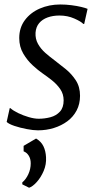

<svg xmlns="http://www.w3.org/2000/svg" viewBox="-20 -586 450 878"><path d="M365 -476.5H361Q351 -487.5 320 -501.2Q289 -515 252 -515Q221.5 -515 197.5 -506.2Q173.5 -497.5 159 -480.2Q144.5 -463 142.5 -436.5Q141 -408 153.8 -385.2Q166.5 -362.5 187.2 -344.2Q208 -326 229 -310.5Q253.5 -292 280.5 -270Q307.5 -248 326.8 -218.5Q346 -189 346 -148Q346 -110.5 330.5 -81Q315 -51.5 288 -31.5Q261 -11.5 226.5 -0.8Q192 10 153.5 10Q132 10 102 4.2Q72 -1.5 46 -10.2Q20 -19 10.5 -28.5L24.5 -91.5H27.5Q39.5 -80.5 62.5 -69.2Q85.5 -58 111.2 -50.5Q137 -43 157 -43Q184.5 -43 210.8 -50Q237 -57 254 -75.5Q271 -94 271 -127Q271 -156 255.5 -178.5Q240 -201 217.5 -218.8Q195 -236.5 174 -251Q155 -264 130 -286.8Q105 -309.5 86.5 -340.8Q68 -372 68 -412Q68 -459.5 93.8 -494Q119.5 -528.5 162.2 -547Q205 -565.5 255.5 -565.5Q281.5 -565.5 306.8 -562.2Q332 -559 351.8 -554.2Q371.5 -549.5 380.5 -545.5ZM113 272.5 82 257V248Q98.5 234.5 109.5 210.8Q120.5 187 120.5 161Q120.5 140.5 111.5 126Q102.5 111.5 88 106V81L145 47.5Q168 61 178.5 82.5Q189 104 190.5 133Q192.5 165.5 179.8 195.5Q167 225.5 148 246.5Q129 267.5 113 272.5Z"/></svg>

Font: Merriweather 24pt Light
Style: Italic
Weight: 300
Italic angle: -7.8°
Version: Version 2.101